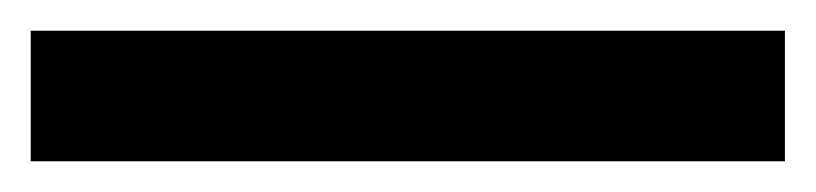

<svg xmlns="http://www.w3.org/2000/svg" viewBox="-23 -865 531 125"><path d="M488 -760H-3V-845H488Z"/></svg>

Font: Noto Sans Telugu SemiCondensed SemiBold
Style: Regular
Weight: 600
Width: 4
Designer: Jelle Bosma - Monotype Design Team
Foundry: Monotype Imaging Inc.
Version: Version 2.005; ttfautohint (v1.8.4.7-5d5b)